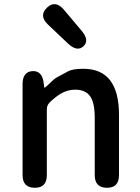

<svg xmlns="http://www.w3.org/2000/svg" viewBox="-20 -890 664 910"><path d="M145 0Q87 0 87 -60V-491Q87 -550 134 -553Q180 -555 187 -497L189 -481Q190 -474 191.5 -474Q193 -474 206 -486Q237 -517 249 -523Q275 -537 301 -551Q323 -564 375 -564Q544 -564 544 -346V-60Q544 0 487 0Q429 0 429 -60V-332Q429 -403 407 -434Q385 -465 336 -465Q300 -465 268 -446Q241 -430 214 -403Q202 -390 202 -372V-60Q202 0 145 0ZM376 -671Q346 -643 303 -683L207 -774Q163 -816 203 -854Q242 -891 282 -845L367 -744Q405 -699 376 -671Z"/></svg>

Font: Resource Han Rounded TW Medium
Style: Regular
Weight: 500
Designer: Cyano Hao (round all glyphs); Ryoko NISHIZUKA 西塚涼子 (kana, bopomofo & ideographs); Paul D. Hunt (Latin, Greek & Cyrillic)
Foundry: Cyano Hao
Version: 0.990